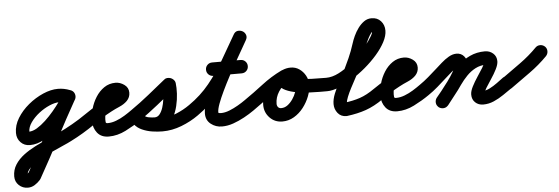

<svg xmlns="http://www.w3.org/2000/svg" viewBox="-124 -765 3742 1286"><g transform="rotate(-5 1746.5 -122.0)"><path d="M355 -283Q373 -276 380.5 -259Q388 -242 381 -225Q374 -207 357 -199.5Q340 -192 323 -199Q298 -209 273 -209Q245 -209 208 -193Q171 -177 137 -150.5Q103 -124 80.5 -92Q58 -60 58 -29Q58 -24 55.5 -27Q53 -30 55 -30Q81 -30 110 -47.5Q139 -65 168.5 -92.5Q198 -120 224.5 -151.5Q251 -183 271.5 -212Q292 -241 302 -261Q311 -278 329 -283Q347 -288 363 -280Q380 -271 385 -253Q390 -235 382 -219Q361 -180 326 -132.5Q291 -85 247 -41Q203 3 153.5 31.5Q104 60 55 60Q17 60 -7.5 34.5Q-32 9 -32 -29Q-32 -80 -2.5 -128Q27 -176 73.5 -214.5Q120 -253 173 -276Q226 -299 273 -299Q315 -299 355 -283Q355 -283 355 -283Q355 -283 355 -283ZM303 -262Q312 -278 330 -283Q348 -288 364 -279Q380 -270 385 -252Q390 -234 381 -218Q310 -92 243 36.5Q176 165 105 291Q105 291 102 295Q99 299 99 299Q83 317 62 330Q41 343 16 343Q-19 343 -44 319.5Q-69 296 -69 260Q-69 216 -46.5 181Q-24 146 12 119Q48 92 90.5 70.5Q133 49 175 31Q217 13 249 -3Q299 -27 347.5 -54.5Q396 -82 442 -114Q457 -125 475.5 -121.5Q494 -118 505 -103Q516 -88 512.5 -69.5Q509 -51 494 -40Q455 -13 414 11.5Q373 36 331 57Q310 68 273 84Q236 100 193 120Q150 140 110.5 163Q71 186 46 210.5Q21 235 21 260Q21 260 21 259Q18 253 16 253Q16 253 23 247.5Q30 242 33 239Q33 238 30 243Q27 247 27 247Q97 121 164.5 -7.5Q232 -136 303 -262Q303 -262 303 -262Q303 -262 303 -262Z M494 -40Q478 -29 460 -32.5Q442 -36 431 -51Q420 -67 423.5 -85Q427 -103 442 -114Q487 -145 533 -172Q579 -199 628 -223Q631 -224 639 -229Q647 -234 654 -237.5Q661 -241 660 -239Q659 -237 658.5 -234Q658 -231 658 -232Q658 -232 658 -230.5Q658 -229 659 -226Q661 -218 664 -217Q667 -216 661 -216Q639 -216 622.5 -199.5Q606 -183 594.5 -158.5Q583 -134 577.5 -108.5Q572 -83 572 -66Q572 -56 573 -48.5Q574 -41 586 -41Q614 -41 644 -52.5Q674 -64 701.5 -81Q729 -98 751 -114Q766 -125 784.5 -121.5Q803 -118 814 -103Q825 -88 821.5 -69.5Q818 -51 803 -40Q757 -8 700.5 20.5Q644 49 586 49Q535 49 508.5 15.5Q482 -18 482 -66Q482 -103 493.5 -145Q505 -187 528 -223.5Q551 -260 584.5 -283Q618 -306 661 -306Q692 -306 720 -286Q748 -266 748 -232Q748 -201 726 -178Q705 -157 673.5 -143.5Q642 -130 616 -116Q584 -99 553.5 -80Q523 -61 494 -40Q494 -40 494 -40Q494 -40 494 -40Z M740 -51Q729 -67 732.5 -85Q736 -103 751 -114Q813 -157 872 -204.5Q931 -252 989 -299Q998 -307 1010 -307.5Q1022 -308 1034 -304Q1045 -299 1053 -290.5Q1061 -282 1063 -270Q1067 -238 1065 -197.5Q1063 -157 1053 -115.5Q1043 -74 1024 -39.5Q1005 -5 975 16.5Q945 38 903 38Q863 38 821.5 24.5Q780 11 756 -23Q743 -42 748 -59Q753 -76 767 -86Q781 -96 799 -94.5Q817 -93 830 -75Q839 -61 861.5 -54.5Q884 -48 908.5 -46Q933 -44 947 -44Q998 -44 1048 -64.5Q1098 -85 1139 -114Q1154 -124 1172.5 -121Q1191 -118 1202 -103Q1212 -88 1209 -69.5Q1206 -51 1191 -40Q1139 -3 1075.5 21.5Q1012 46 947 46Q915 46 878.5 40.5Q842 35 809 20Q776 5 756 -23Q743 -42 748 -59Q753 -76 767 -86Q781 -96 799 -94.5Q817 -93 830 -75Q840 -60 863.5 -56Q887 -52 903 -52Q923 -52 936.5 -69Q950 -86 958.5 -112Q967 -138 970.5 -166.5Q974 -195 974.5 -220Q975 -245 973 -259Q972 -270 986.5 -270Q1001 -270 1018 -263Q1034 -257 1045 -247Q1056 -237 1047 -230Q987 -181 926.5 -132.5Q866 -84 803 -40Q787 -29 769 -32.5Q751 -36 740 -51Z M1191 -40Q1175 -29 1157 -32.5Q1139 -36 1128 -51Q1117 -67 1120.5 -85Q1124 -103 1139 -114Q1220 -170 1278 -241.5Q1336 -313 1383 -393.5Q1430 -474 1478 -558Q1489 -578 1506.5 -580.5Q1524 -583 1539 -575Q1554 -567 1560.5 -550Q1567 -533 1556 -514Q1545 -494 1524.5 -458.5Q1504 -423 1478.5 -378Q1453 -333 1427 -284Q1401 -235 1379 -189Q1357 -143 1343.5 -106.5Q1330 -70 1330 -48Q1330 -44 1337 -43Q1344 -42 1347 -42Q1375 -42 1405 -54Q1435 -66 1463.5 -82.5Q1492 -99 1513 -114Q1528 -125 1546.5 -121.5Q1565 -118 1576 -103Q1587 -88 1583.5 -69.5Q1580 -51 1565 -40Q1535 -19 1498.5 1Q1462 21 1423.5 34.5Q1385 48 1347 48Q1305 48 1272.5 22.5Q1240 -3 1240 -48Q1240 -83 1259 -135.5Q1278 -188 1307.5 -248.5Q1337 -309 1370 -368.5Q1403 -428 1432 -478Q1461 -528 1478 -558Q1489 -578 1506.5 -580.5Q1524 -583 1539 -575Q1554 -567 1560.5 -550Q1567 -533 1556 -514Q1505 -423 1454 -337.5Q1403 -252 1340.5 -176.5Q1278 -101 1191 -40Q1191 -40 1191 -40Q1191 -40 1191 -40ZM1318 -295Q1299 -295 1286 -308Q1273 -321 1273 -340Q1273 -359 1286 -372Q1299 -385 1318 -385Q1366 -385 1413.5 -385Q1461 -385 1509 -385Q1509 -385 1509 -385Q1509 -385 1509 -385Q1528 -385 1541 -372Q1554 -359 1554 -340Q1554 -321 1541 -308Q1528 -295 1509 -295Q1461 -295 1413.5 -295Q1366 -295 1318 -295Q1318 -295 1318 -295Q1318 -295 1318 -295Z M1502 -51Q1491 -67 1494.5 -85Q1498 -103 1513 -114Q1577 -158 1640.5 -207Q1704 -256 1774 -290Q1774 -290 1774 -290Q1774 -290 1774 -290Q1790 -298 1808 -292Q1826 -286 1834 -269Q1842 -252 1836 -234.5Q1830 -217 1813 -209Q1747 -177 1686 -129.5Q1625 -82 1565 -40Q1549 -29 1531 -32.5Q1513 -36 1502 -51ZM1774 -290Q1791 -298 1808.5 -291.5Q1826 -285 1834 -268Q1842 -251 1835.5 -233.5Q1829 -216 1812 -209Q1773 -191 1748.5 -152.5Q1724 -114 1724 -71Q1724 -58 1731.5 -49Q1739 -40 1753 -40Q1776 -40 1795.5 -54.5Q1815 -69 1830.5 -91.5Q1846 -114 1854.5 -138.5Q1863 -163 1863 -183Q1863 -192 1856 -203.5Q1849 -215 1838 -215Q1835 -215 1829 -213.5Q1823 -212 1826 -215Q1828 -216 1830 -221Q1832 -226 1831 -223Q1831 -223 1831 -223Q1831 -223 1831 -223Q1832 -225 1832 -226Q1832 -234 1828 -241Q1827 -241 1827 -241Q1839 -235 1852 -231.5Q1865 -228 1879 -226Q1926 -219 1974.5 -217.5Q2023 -216 2070 -216Q2070 -216 2070 -216Q2070 -216 2070 -216Q2089 -216 2102 -203Q2115 -190 2115 -171Q2115 -152 2102 -139Q2089 -126 2070 -126Q2053 -126 2019.5 -126Q1986 -126 1945.5 -128Q1905 -130 1864.5 -137Q1824 -144 1793 -158Q1762 -172 1748 -195Q1734 -218 1747 -253Q1747 -253 1747 -253Q1747 -253 1747 -253Q1757 -282 1783.5 -293.5Q1810 -305 1838 -305Q1871 -305 1896.5 -287.5Q1922 -270 1937.5 -242Q1953 -214 1953 -183Q1953 -144 1937.5 -103.5Q1922 -63 1895 -28Q1868 7 1831.5 28.5Q1795 50 1753 50Q1702 50 1668 14.5Q1634 -21 1634 -71Q1634 -117 1651.5 -160Q1669 -203 1701 -237Q1733 -271 1774 -290Q1774 -290 1774 -290Q1774 -290 1774 -290Z M2025 -171Q2025 -190 2038 -203Q2051 -216 2070 -216Q2111 -216 2155 -238.5Q2199 -261 2241 -296Q2283 -331 2317.5 -369.5Q2352 -408 2373 -438Q2380 -448 2391.5 -466.5Q2403 -485 2403 -497Q2403 -502 2402.5 -501.5Q2402 -501 2405 -499Q2406 -498 2407.5 -497.5Q2409 -497 2407 -497Q2402 -497 2393.5 -485Q2385 -473 2376 -456Q2367 -439 2360.5 -423.5Q2354 -408 2352 -402Q2338 -356 2319.5 -312.5Q2301 -269 2280 -226Q2273 -212 2259 -186.5Q2245 -161 2230 -132Q2215 -103 2204.5 -77Q2194 -51 2194 -36Q2194 -30 2193 -33Q2192 -36 2188 -38Q2186 -38 2183 -38.5Q2180 -39 2182 -39Q2182 -39 2179 -39Q2176 -39 2176 -39Q2236 -46 2283 -62Q2330 -78 2381 -114Q2396 -125 2414.5 -121.5Q2433 -118 2444 -103Q2455 -88 2451.5 -69.5Q2448 -51 2433 -40Q2373 2 2316 22Q2259 42 2187 51Q2187 51 2185 51Q2182 51 2182 51Q2146 51 2125 24.5Q2104 -2 2104 -36Q2104 -68 2119 -105.5Q2134 -143 2154 -179Q2174 -215 2188 -243Q2210 -288 2230.5 -334Q2251 -380 2266 -428Q2273 -451 2285.5 -478.5Q2298 -506 2316 -530.5Q2334 -555 2356.5 -571Q2379 -587 2407 -587Q2446 -587 2469.5 -561Q2493 -535 2493 -497Q2493 -462 2471.5 -421Q2450 -380 2413.5 -338Q2377 -296 2332 -258Q2287 -220 2239.5 -190.5Q2192 -161 2148 -143.5Q2104 -126 2070 -126Q2051 -126 2038 -139Q2025 -152 2025 -171Z M2433 -40Q2417 -29 2399 -32.5Q2381 -36 2370 -51Q2359 -67 2362.5 -85Q2366 -103 2381 -114Q2426 -145 2472 -172Q2518 -199 2567 -223Q2570 -224 2578 -229Q2586 -234 2593 -237.5Q2600 -241 2599 -239Q2598 -237 2597.5 -234Q2597 -231 2597 -232Q2597 -232 2597 -230.5Q2597 -229 2598 -226Q2600 -218 2603 -217Q2606 -216 2600 -216Q2578 -216 2561.5 -199.5Q2545 -183 2533.5 -158.5Q2522 -134 2516.5 -108.5Q2511 -83 2511 -66Q2511 -56 2512 -48.5Q2513 -41 2525 -41Q2553 -41 2583 -52.5Q2613 -64 2640.5 -81Q2668 -98 2690 -114Q2705 -125 2723.5 -121.5Q2742 -118 2753 -103Q2764 -88 2760.5 -69.5Q2757 -51 2742 -40Q2696 -8 2639.5 20.5Q2583 49 2525 49Q2474 49 2447.5 15.5Q2421 -18 2421 -66Q2421 -103 2432.5 -145Q2444 -187 2467 -223.5Q2490 -260 2523.5 -283Q2557 -306 2600 -306Q2631 -306 2659 -286Q2687 -266 2687 -232Q2687 -201 2665 -178Q2644 -157 2612.5 -143.5Q2581 -130 2555 -116Q2523 -99 2492.5 -80Q2462 -61 2433 -40Q2433 -40 2433 -40Q2433 -40 2433 -40Z M2679 -51Q2668 -67 2671.5 -85Q2675 -103 2690 -114Q2722 -136 2751 -161Q2780 -186 2809 -212Q2827 -228 2850.5 -249Q2874 -270 2900.5 -285.5Q2927 -301 2953 -301Q2985 -301 3004 -278Q3023 -255 3023 -224Q3023 -195 3006 -159.5Q2989 -124 2963.5 -87.5Q2938 -51 2912 -18.5Q2886 14 2868 38Q2868 38 2868 38Q2868 38 2868 38Q2856 52 2837.5 54.5Q2819 57 2804 46Q2790 34 2787.5 15.5Q2785 -3 2796 -18Q2808 -32 2830.5 -60Q2853 -88 2876.5 -120Q2900 -152 2916.5 -180.5Q2933 -209 2933 -224Q2933 -225 2934 -224Q2937 -216 2945 -213Q2947 -212 2951 -211.5Q2955 -211 2953 -211Q2949 -211 2937.5 -203Q2926 -195 2912 -183Q2898 -171 2886 -160Q2874 -149 2869 -145Q2838 -117 2807 -90Q2776 -63 2742 -40Q2726 -29 2708 -32.5Q2690 -36 2679 -51ZM2867 38Q2856 53 2837.5 55Q2819 57 2804 45Q2789 34 2787 15.5Q2785 -3 2797 -18Q2821 -48 2845.5 -78.5Q2870 -109 2892 -141Q2922 -185 2959.5 -221Q2997 -257 3043 -278.5Q3089 -300 3144 -300Q3176 -300 3199 -280Q3222 -260 3222 -227Q3222 -205 3206.5 -174Q3191 -143 3170 -112Q3149 -81 3133.5 -55.5Q3118 -30 3118 -19Q3118 -19 3118 -19Q3115 -31 3103 -36Q3102 -36 3103 -36Q3128 -36 3154.5 -49.5Q3181 -63 3205.5 -81Q3230 -99 3250 -114Q3265 -124 3283.5 -121Q3302 -118 3313 -103Q3323 -88 3320 -69.5Q3317 -51 3302 -40Q3273 -20 3241 2Q3209 24 3174.5 39Q3140 54 3103 54Q3071 54 3049.5 34Q3028 14 3028 -19Q3028 -42 3043.5 -72.5Q3059 -103 3080 -134.5Q3101 -166 3116.5 -191Q3132 -216 3132 -227Q3132 -229 3132.5 -226Q3133 -223 3133 -221Q3136 -213 3144 -210Q3144 -210 3144 -210Q3105 -210 3072.5 -193Q3040 -176 3013.5 -148.5Q2987 -121 2966 -91Q2943 -57 2917.5 -25.5Q2892 6 2867 38Q2867 38 2867 38Q2867 38 2867 38Z M3239 -50Q3229 -65 3232 -83.5Q3235 -102 3250 -112Q3310 -155 3371.5 -199Q3433 -243 3485 -296Q3485 -296 3485 -296Q3485 -296 3485 -296Q3498 -309 3516.5 -309Q3535 -309 3549 -296Q3562 -283 3562 -264.5Q3562 -246 3549 -232Q3495 -177 3430 -130.5Q3365 -84 3302 -39Q3287 -28 3268.5 -31Q3250 -34 3239 -50Z"/></g></svg>

Font: FRB American Cursive Black
Style: Bold Italic
Weight: 900
Italic angle: -25°
Version: Version 2.0;Modular Font Editor K font №1